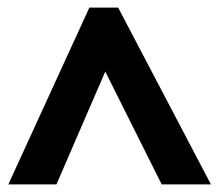

<svg xmlns="http://www.w3.org/2000/svg" viewBox="-20 -737 577 507"><path d="M2 -250H129L258 -548L407 -250H537L292 -717H216Z"/></svg>

Font: Noto Sans Lao ExtraBold
Style: Regular
Weight: 800
Designer: Monotype Design Team
Foundry: Monotype Imaging Inc.
Version: Version 2.003